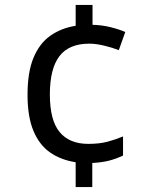

<svg xmlns="http://www.w3.org/2000/svg" viewBox="-20 -744 612 774"><path d="M353 -644Q391 -643 425.5 -634.5Q460 -626 485 -615L459 -542Q433 -552 400 -560Q367 -568 340 -568Q258 -568 219.5 -517.5Q181 -467 181 -363Q181 -259 220.5 -211.5Q260 -164 336 -164Q380 -164 412.5 -172.5Q445 -181 476 -194V-117Q449 -104 420 -96.5Q391 -89 352 -87V10H285V-90Q226 -99 182.5 -129Q139 -159 115 -216Q91 -273 91 -362Q91 -453 115 -511Q139 -569 183 -600Q227 -631 285 -640V-724H353Z"/></svg>

Font: Noto Sans Tai Tham
Style: Regular
Weight: 400
Designer: Monotype Design Team 2013. Revised by David WIlliams 2020
Foundry: Monotype Imaging Inc.
Version: Version 2.002